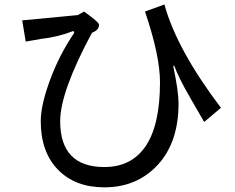

<svg xmlns="http://www.w3.org/2000/svg" viewBox="-20 -762 1040 849"><path d="M957 -285.2 882.8 -222.7 824.2 -324.2Q769.5 -418 750 -472.7L746.1 -468.8Q769.5 -359.4 769.5 -304.7Q769.5 -132.8 677.7 -33.2Q585.9 66.4 441.4 66.4Q312.5 66.4 236.3 -11.7Q160.2 -89.8 160.2 -226.6Q160.2 -296.9 201.2 -408.2Q242.2 -519.5 308.6 -617.2L304.7 -625Q234.4 -597.7 160.2 -589.8L93.8 -578.1L78.1 -671.9L324.2 -695.3L351.6 -710.9Q418 -664.1 418 -652.3Q418 -628.9 386.7 -617.2Q246.1 -355.5 246.1 -226.6Q246.1 -125 294.9 -74.2Q343.8 -23.4 441.4 -23.4Q562.5 -23.4 625 -117.2Q687.5 -210.9 687.5 -398.4Q687.5 -515.6 621.1 -710.9L707 -742.2Q761.7 -543 957 -285.2Z"/></svg>

Font: WenQuanYi Micro Hei
Style: Regular
Weight: 400
Foundry: Ascender Corporation
Version: Version 0.2.0-beta